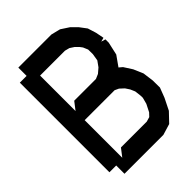

<svg xmlns="http://www.w3.org/2000/svg" viewBox="-233 -930 1047 1047"><g transform="rotate(-45 291.0 -406.5)"><path d="M569.3 -248 569.8 -192.9 547.9 -135.7 514.6 -68.8 464.8 -16.6 400.4 2.9H100.6V-61H48.3V-752H100.6V-815.9H356L409.2 -802.7L456.1 -772L489.7 -738.3L519.5 -698.7L534.7 -649.9L543.9 -602.5L520.5 -596.2L545.4 -588.9V-563.5L528.8 -488.8L487.3 -430.2L506.3 -414.1L537.1 -366.2L561 -310.5ZM153.8 -701.2V-427.7L188.5 -472.7H356L383.3 -484.4L410.6 -507.8L433.1 -539.1L439.9 -580.1L439.5 -616.2L427.7 -644L417 -658.2L396.5 -678.7L372.6 -694.3L345.7 -701.2ZM454.6 -182.6 464.4 -219.7 463.9 -237.3 459.5 -273.4 447.8 -300.3 431.6 -324.7 407.7 -346.7 384.8 -357.4H153.8V-67.4L188.5 -112.3H387.2L414.6 -120.1L432.6 -139.2Z"/></g></svg>

Font: Gap Sans
Style: Bold
Weight: 400
Designer: Alexandre Liziard and Etienne Ozeray
Foundry: Interstices.io
Version: Version 1.610